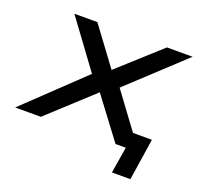

<svg xmlns="http://www.w3.org/2000/svg" viewBox="-121 -624 929 879"><g transform="rotate(20 343.5 -184.0)"><path d="M508 128 529 0H480L491 -75H629L598 128ZM-10 0 288 -284 295 -228 98 -496H210L350 -307H340L549 -496H674L388 -230L387 -278L592 0H479L328 -201L336 -203L115 0Z"/></g></svg>

Font: Nunito Sans 7pt Expanded
Style: Italic
Weight: 400
Width: 7
Italic angle: -9°
Designer: Vernon Adams
Foundry: Vernon Adams
Version: Version 3.101;gftools[0.9.27]